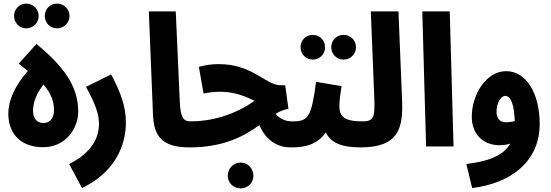

<svg xmlns="http://www.w3.org/2000/svg" viewBox="-20 -811 3052 1063"><path d="M296 -654C334 -654 365 -685 365 -722C365 -761 334 -791 296 -791C257 -791 228 -761 228 -722C228 -685 257 -654 296 -654ZM126 -654C164 -654 194 -685 194 -722C194 -761 164 -791 126 -791C87 -791 58 -761 58 -722C58 -685 87 -654 126 -654ZM218 4C346 4 413 -102 413 -193C413 -342 323 -450 182 -568L84 -459L134 -418C61 -335 26 -253 26 -182C26 -61 105 4 218 4ZM221 -130C183 -130 163 -156 163 -198C163 -245 183 -295 221 -343C263 -293 279 -249 279 -201C279 -164 261 -130 221 -130Z M434 230C609 146 677 4 677 -134C677 -218 650 -297 595 -399L456 -330C499 -253 528 -187 528 -128C528 -48 490 33 363 97Z M1030 5C1079 5 1107 -24 1107 -69C1107 -108 1085 -139 1040 -139C997 -139 979 -152 975 -256L953 -748H804L827 -178C831 -51 883 5 1030 5Z M1029 5C1224 5 1334 -60 1416 -118C1457 -24 1526 5 1589 5C1638 5 1667 -24 1667 -69C1667 -107 1644 -139 1599 -139C1567 -139 1533 -148 1506 -181C1530 -195 1552 -205 1577 -208L1559 -339H1533C1452 -339 1378 -456 1192 -456C1151 -456 1119 -451 1081 -441L1107 -293C1141 -300 1167 -303 1200 -303C1263 -303 1321 -287 1389 -253C1280 -174 1147 -139 1038 -139ZM1313 232C1352 232 1383 201 1383 162C1383 122 1352 89 1313 89C1272 89 1241 122 1241 162C1241 201 1272 232 1313 232Z M1882 -481C1920 -481 1951 -512 1951 -549C1951 -588 1920 -618 1882 -618C1843 -618 1814 -588 1814 -549C1814 -512 1843 -481 1882 -481ZM1712 -481C1750 -481 1780 -512 1780 -549C1780 -588 1750 -618 1712 -618C1673 -618 1644 -588 1644 -549C1644 -512 1673 -481 1712 -481ZM1589 5C1655 5 1732 -3 1784 -78C1811 -21 1870 5 1976 5C2025 5 2054 -24 2054 -69C2054 -107 2031 -139 1986 -139C1887 -139 1859 -166 1859 -222C1859 -260 1867 -304 1871 -334L1730 -358C1704 -161 1686 -139 1599 -139Z M1976 5C2186 5 2213 -100 2206 -258L2186 -748H2033L2052 -275C2057 -159 2049 -139 1985 -139Z M2339 0H2491L2470 -748H2318Z M2594 230C2812 204 2968 80 2968 -124C2968 -296 2892 -417 2783 -417C2671 -418 2592 -286 2592 -165C2592 -65 2658 -7 2746 -7C2768 -7 2787 -10 2805 -16C2764 56 2674 83 2562 97ZM2729 -192C2729 -238 2751 -280 2777 -280C2811 -280 2827 -224 2830 -140C2813 -136 2797 -134 2781 -134C2750 -134 2729 -152 2729 -192Z"/></svg>

Font: Noto Sans Arabic UI XCn XBd
Style: Regular
Weight: 800
Width: 2
Designer: Monotype Design Team, Nadine Chahine and Nizar Qandah
Foundry: Monotype Imaging Inc.
Version: Version 2.010